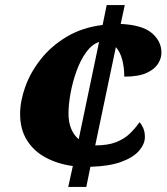

<svg xmlns="http://www.w3.org/2000/svg" viewBox="-20 -734 654 754"><path d="M266 -82Q207 -90 160 -115Q113 -140 86 -183Q59 -226 59 -286Q59 -337 79.5 -394Q100 -451 141 -502.5Q182 -554 242.5 -590Q303 -626 383 -636L399 -714H470L454 -640Q539 -636 576.5 -604Q614 -572 614 -527Q614 -505 600.5 -483.5Q587 -462 555.5 -447.5Q524 -433 468 -433Q468 -469 460 -499.5Q452 -530 435 -549L354 -163Q404 -163 436.5 -176Q469 -189 490 -209.5Q511 -230 528 -254Q536 -246 542.5 -231Q549 -216 549 -196Q549 -169 526.5 -142.5Q504 -116 456.5 -98.5Q409 -81 335 -79L319 0H248ZM369 -569Q341 -560 318.5 -529Q296 -498 280.5 -455Q265 -412 257 -367.5Q249 -323 249 -288Q249 -222 289 -187Z"/></svg>

Font: Noto Serif Black
Style: Italic
Weight: 900
Italic angle: -12°
Designer: Monotype Design Team
Foundry: Monotype Imaging Inc.
Version: Version 2.013